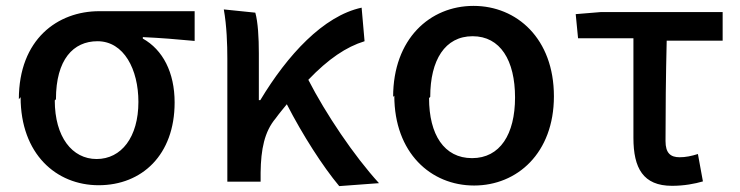

<svg xmlns="http://www.w3.org/2000/svg" viewBox="-20 -585 2512 652"><path d="M50 -255C50 -62 171 44 315 44C462 44 573 -59 573 -237C573 -339 533 -416 465 -454V-459C528 -456 577 -452 641 -446V-547H317C176 -547 44 -452 44 -248ZM170 -248C170 -383 229 -445 311 -445C401 -445 450 -349 450 -239C450 -119 392 -45 308 -45C225 -45 166 -120 166 -244Z M740 -553C750 -497 752 -433 752 -386V32H865V1C866 -78 878 -138 916 -183C929 -201 942 -216 954 -231C1008 -126 1076 -20 1132 47L1267 37C1182 -56 1086 -199 1027 -314C1095 -385 1156 -426 1218 -445L1208 -559C1078 -531 956 -398 864 -245H859V-404C859 -457 856 -510 847 -542Z M1319 -260C1319 -66 1443 45 1590 45C1736 45 1861 -65 1861 -258C1861 -454 1735 -565 1588 -565C1440 -565 1315 -453 1315 -256ZM1441 -256C1441 -381 1491 -462 1585 -462C1679 -462 1729 -380 1729 -254C1729 -129 1678 -48 1583 -48C1488 -48 1437 -128 1437 -252Z M1943 -455H2131V-117C2131 -14 2164 46 2262 46C2303 46 2340 39 2367 31L2350 -62C2328 -55 2308 -51 2288 -51C2257 -51 2240 -65 2240 -106C2240 -207 2241 -326 2244 -447H2434V-544H2020L1935 -537Z"/></svg>

Font: GenEiGothic-pro-SemiBold
Style: Regular
Weight: 500
Designer: Ryoko NISHIZUKA (kana & ideographs); Paul D. Hunt (Latin, Greek & Cyrillic); Wenlong ZHANG (bopomofo); Sandoll Communica
Foundry: Adobe Systems Incorporated; o_tamon
Version: Version 1.000.140830